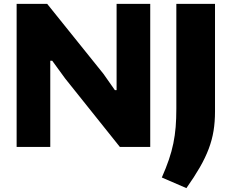

<svg xmlns="http://www.w3.org/2000/svg" viewBox="-20 -760 1195 993"><path d="M817 158Q839 108 853.5 65.5Q868 23 876.5 -18.5Q885 -60 888.5 -103Q892 -146 892 -198V-740H1092V-183Q1092 -130 1084.5 -83.5Q1077 -37 1059.5 9.5Q1042 56 1013.5 105.5Q985 155 944 213ZM66 -740H224L515 -378L574 -294H583V-740H757V0H600L317 -354L250 -446H240V0H66Z"/></svg>

Font: Encode Sans Normal
Style: ExtraBold
Weight: 800
Designer: Pablo Impallari, Andres Torresi
Foundry: Pablo Impallari, Andres Torresi
Version: Version 1.000; ttfautohint (v1.00) -l 8 -r 50 -G 200 -x 14 -